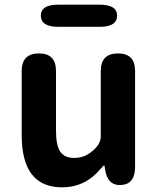

<svg xmlns="http://www.w3.org/2000/svg" viewBox="-20 -789 677 823"><path d="M246 14Q73 14 73 -210V-485Q73 -560 147 -560Q220 -560 220 -485V-229Q220 -165 238.5 -138.5Q257 -112 298 -112Q332 -112 357.5 -128Q383 -144 397 -163Q412 -182 412 -206V-485Q412 -560 486 -560Q559 -560 559 -485V-73Q559 0 500 4Q440 8 430 -65L429 -72Q428 -80 426 -80Q424 -80 411 -65Q345 14 246 14ZM230 -674Q155 -674 155 -722Q155 -769 230 -769H407Q482 -769 482 -722Q482 -674 407 -674Z"/></svg>

Font: Resource Han Rounded JP
Style: Bold
Weight: 700
Designer: Cyano Hao (round all glyphs); Ryoko NISHIZUKA 西塚涼子 (kana, bopomofo & ideographs); Paul D. Hunt (Latin, Greek & Cyrillic)
Foundry: Cyano Hao
Version: 0.990